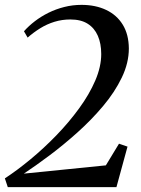

<svg xmlns="http://www.w3.org/2000/svg" viewBox="-23 -769 580 789"><path d="M9 0 -3 -36Q47.5 -69 102.5 -114.5Q157.5 -160 209 -213.2Q260.5 -266.5 302.2 -323.8Q344 -381 368.5 -438Q393 -495 393 -547Q393 -590 379 -622Q365 -654 337.2 -671.5Q309.5 -689 266 -689Q232 -689 201 -679.5Q170 -670 142.5 -653Q115 -636 90.5 -614.5L75.5 -640.5Q95 -662.5 120.5 -682Q146 -701.5 176.2 -716.5Q206.5 -731.5 240.8 -740.2Q275 -749 312 -749Q369.5 -749 413.2 -728.2Q457 -707.5 481.5 -667.5Q506 -627.5 506.5 -570Q506.5 -510.5 477.5 -450.2Q448.5 -390 400.5 -333Q352.5 -276 295 -224.5Q237.5 -173 180 -130Q122.5 -87 75 -55.5L412 -89.5L466 -178.5L501 -166.5L455.5 0Z"/></svg>

Font: Merriweather 120pt
Style: Italic
Weight: 400
Italic angle: -7.8°
Version: Version 2.101